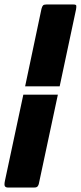

<svg xmlns="http://www.w3.org/2000/svg" viewBox="-29 -726 360 856"><path d="M229 -304 144 94Q143 99 139 104.5Q135 110 124 110H6Q-3 110 -7 104.5Q-11 99 -7 80L75 -304ZM83 -341 156 -687Q159 -698 163 -702Q167 -706 178 -706H298Q310 -706 311 -701Q312 -696 310 -684L237 -341Z"/></svg>

Font: Glory ExtraBold
Style: Italic
Weight: 800
Italic angle: -12°
Version: Version 1.011